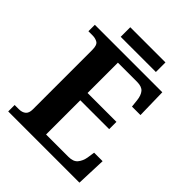

<svg xmlns="http://www.w3.org/2000/svg" viewBox="-233 -985 1119 1119"><g transform="rotate(45 326.5 -425.0)"><path d="M28 0V-53H63Q89 -53 105 -66Q121 -79 121 -110V-599Q121 -640 103.5 -650.5Q86 -661 62 -661H28V-714H584L588 -530H518L513 -577Q509 -614 492.5 -633.5Q476 -653 437 -653H279V-403H517V-343H279V-61H464Q503 -61 521 -82.5Q539 -104 545 -137L552 -184H622L615 0ZM184 -771V-850H474V-771Z"/></g></svg>

Font: Noto Serif Ethiopic
Style: Bold
Weight: 700
Designer: Monotype Design Team
Foundry: Monotype Imaging Inc.
Version: Version 2.102; ttfautohint (v1.8.4.7-5d5b)